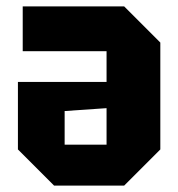

<svg xmlns="http://www.w3.org/2000/svg" viewBox="-20 -580 557 600"><path d="M481 -447V-113L368 0H149L36 -113V-324H313V-420H51V-560H368ZM313 -242 182 -233V-128H313Z"/></svg>

Font: Tektur SemiCondensed
Style: Bold
Weight: 700
Width: 4
Designer: Adam Jagosz
Foundry: Adam Jagosz
Version: Version 1.005;gftools[0.9.30]